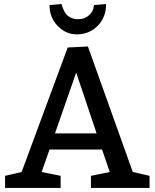

<svg xmlns="http://www.w3.org/2000/svg" viewBox="-20 -930 765 950"><path d="M445 -905 505 -910Q505 -844 463 -802Q421 -760 360 -760Q306 -760 265.5 -801.5Q225 -843 225 -905L285 -910Q285 -907 286.5 -902Q288 -897 293.5 -884Q299 -871 306.5 -861Q314 -851 329.5 -843Q345 -835 365 -835Q398 -835 418 -852.5Q438 -870 442 -888ZM87 -79 315 -695 415 -700 637 -79 720 -60V0H430V-60L523 -79L485 -190H225L186 -79L280 -60V0H5V-60ZM458 -270 357 -571 252 -270Z"/></svg>

Font: Bitter
Style: Regular
Weight: 400
Designer: Sol Matas
Foundry: Sol Matas
Version: Version 1.300;PS 001.300;hotconv 1.0.70;makeotf.lib2.5.58329